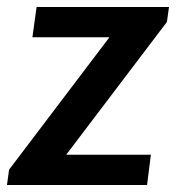

<svg xmlns="http://www.w3.org/2000/svg" viewBox="-22 -531 516 551"><path d="M-2 0 4 -44 292 -424H71L83 -511H463L457 -468L168 -87H411L400 0Z"/></svg>

Font: Chivo Medium
Style: Italic
Weight: 500
Italic angle: -8.05°
Designer: Hector Gatti
Foundry: Omnibus-Type
Version: Version 2.002